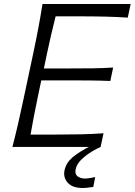

<svg xmlns="http://www.w3.org/2000/svg" viewBox="-20 -733 672 958"><path d="M42 0Q57.5 -60 70.2 -115.2Q83 -170.5 97 -237L147 -472Q161.5 -540.5 172 -596.8Q182.5 -653 192 -713H632L617.5 -645Q566.5 -648.5 508.5 -650Q450.5 -651.5 371.5 -651.5H257.5Q246 -606.5 235.8 -561.8Q225.5 -517 214.5 -466L199 -391.5H325Q395 -391.5 445.8 -392.2Q496.5 -393 544.5 -396L530.5 -329Q480.5 -331 430 -331.5Q379.5 -332 311 -332H186L168 -246.5Q157.5 -195.5 148.8 -151Q140 -106.5 132.5 -61.5H254.5Q321 -61.5 380.8 -62.8Q440.5 -64 496.5 -68L482 0ZM393 205Q341.5 205 318 178.8Q294.5 152.5 302 116.5Q310 79.5 341.8 52.2Q373.5 25 433.5 -5.5L436.5 -21L471 -24L482.5 0Q435.5 21 399.8 50.5Q364 80 357.5 111.5Q352.5 134.5 365.8 145.8Q379 157 404 158Q416.5 157.5 431.5 155Q446.5 152.5 455 150.5L445.5 199.5Q436 201 420.8 203Q405.5 205 393 205Z"/></svg>

Font: Commissioner Flair Light
Style: Italic
Weight: 300
Italic angle: -12°
Designer: Kostas Bartsokas
Foundry: Kostas Bartsokas
Version: Version 1.000; ttfautohint (v1.8.3)